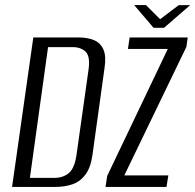

<svg xmlns="http://www.w3.org/2000/svg" viewBox="-20 -739 772 759"><path d="M27.7 0 111.7 -591H288.9Q327.2 -591 352.7 -579.8Q378.2 -568.6 389.3 -542.1Q400.3 -515.7 393.2 -470.1L345.8 -128.6Q339.1 -78 318.5 -49.8Q297.9 -21.6 267.2 -10.8Q236.5 0 197.3 0ZM98.2 -35.8H195.1Q228.7 -35.8 251.7 -54.5Q274.6 -73.1 282.3 -125.7L329.8 -462.3Q337.5 -514.9 319 -533.9Q300.6 -552.8 266.9 -552.8H170ZM397.1 0 403.9 -43.9 643.3 -545.5H485.7L492.5 -591H722.1L716.8 -553.7L471.4 -45.5H645.5L638.1 0ZM586.9 -629.2 510.5 -718.9H557L612.9 -663.1L686.5 -718.6H731.7L628.6 -629.2Z"/></svg>

Font: Alumni Sans Thin
Style: Italic
Weight: 100
Italic angle: -8°
Designer: Robert E. Leuschke
Foundry: Robert E. Leuschke
Version: Version 1.016